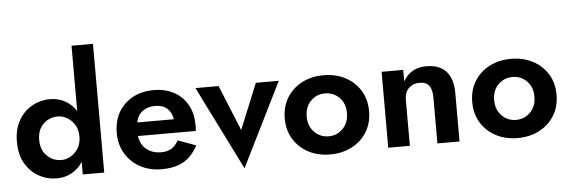

<svg xmlns="http://www.w3.org/2000/svg" viewBox="-51 -945 3438 1159"><g transform="rotate(-5 1667.5 -366.0)"><path d="M168 -230Q168 -292 204.5 -327Q241 -362 292 -362Q320 -362 347.5 -346.5Q375 -331 393.5 -301.5Q412 -272 412 -230Q412 -188 393.5 -158.5Q375 -129 347.5 -113.5Q320 -98 292 -98Q241 -98 204.5 -133.5Q168 -169 168 -230ZM33 -230Q33 -153 64 -99.5Q95 -46 145.5 -18Q196 10 254 10Q304 10 345 -12.5Q386 -35 412 -76V0H542V-780H412V-384Q386 -425 345 -447.5Q304 -470 254 -470Q196 -470 145.5 -442Q95 -414 64 -360.5Q33 -307 33 -230Z M764 -202H1114Q1116 -213 1116 -221.5Q1116 -230 1116 -236Q1116 -309 1086.5 -361Q1057 -413 1004.5 -441.5Q952 -470 884 -470Q786 -470 721 -417.5Q656 -365 642 -280Q640 -268 639 -255.5Q638 -243 638 -230Q638 -161 670.5 -106.5Q703 -52 759.5 -21Q816 10 888 10Q952 10 993.5 -6Q1035 -22 1062.5 -50Q1090 -78 1110 -115L1000 -155Q984 -124 959 -108Q934 -92 894 -92Q845 -92 808.5 -119.5Q772 -147 764 -202ZM767 -284Q775 -327 806 -350.5Q837 -374 882 -374Q929 -374 955.5 -350Q982 -326 989 -284Z M1135 -460 1388 48 1640 -460H1501L1388 -184L1275 -460Z M1789 -230Q1789 -289 1824.5 -324.5Q1860 -360 1911 -360Q1962 -360 1997.5 -324.5Q2033 -289 2033 -230Q2033 -172 1997.5 -136Q1962 -100 1911 -100Q1860 -100 1824.5 -136Q1789 -172 1789 -230ZM1656 -230Q1656 -158 1689.5 -104Q1723 -50 1780.5 -20Q1838 10 1911 10Q1984 10 2042 -20Q2100 -50 2133.5 -104Q2167 -158 2167 -230Q2167 -302 2133.5 -356Q2100 -410 2042 -440Q1984 -470 1911 -470Q1838 -470 1780.5 -440Q1723 -410 1689.5 -356Q1656 -302 1656 -230Z M2561 -280V0H2695V-294Q2695 -380 2654.5 -425Q2614 -470 2533 -470Q2484 -470 2449 -448.5Q2414 -427 2394 -390V-460H2263V0H2394V-280Q2394 -324 2419.5 -349Q2445 -374 2485 -374Q2526 -374 2543.5 -349.5Q2561 -325 2561 -280Z M2925 -230Q2925 -289 2960.5 -324.5Q2996 -360 3047 -360Q3098 -360 3133.5 -324.5Q3169 -289 3169 -230Q3169 -172 3133.5 -136Q3098 -100 3047 -100Q2996 -100 2960.5 -136Q2925 -172 2925 -230ZM2792 -230Q2792 -158 2825.5 -104Q2859 -50 2916.5 -20Q2974 10 3047 10Q3120 10 3178 -20Q3236 -50 3269.5 -104Q3303 -158 3303 -230Q3303 -302 3269.5 -356Q3236 -410 3178 -440Q3120 -470 3047 -470Q2974 -470 2916.5 -440Q2859 -410 2825.5 -356Q2792 -302 2792 -230Z"/></g></svg>

Font: Jost-600-Semi-PL
Style: Regular
Weight: 600
Version: Version 3.300; ttfautohint (v0.97) -l 8 -r 50 -G 200 -x 14 -